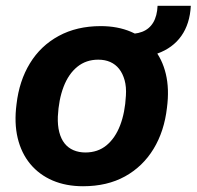

<svg xmlns="http://www.w3.org/2000/svg" viewBox="-20 -637 683 667"><path d="M268.4 10Q209.6 10 162.9 -9.9Q116.3 -29.9 85.1 -67.4Q54 -105 41.4 -157.5Q28.9 -210 37.4 -275.1Q46.7 -356 83.9 -416.9Q121 -477.9 183.9 -512.1Q246.7 -546.3 329.9 -546.3Q388.7 -546.3 435.2 -526.5Q481.7 -506.7 512.7 -469.5Q543.7 -432.3 556.1 -380.1Q568.6 -328 560 -262.6Q550.7 -181 513.4 -119.7Q476.1 -58.4 414.3 -24.2Q352.4 10 268.4 10ZM276.7 -107.3Q319.7 -107.3 349.9 -132.1Q380.1 -157 397.3 -201.5Q414.4 -246 417.4 -304.9Q419.4 -335.1 412.9 -358.4Q406.4 -381.7 393.9 -397.6Q381.4 -413.4 363.1 -421.6Q344.9 -429.7 321.3 -429.7Q279 -429.7 248.6 -405Q218.1 -380.3 201 -335.8Q183.9 -291.3 180.9 -231.9Q179.9 -201.3 185.9 -178Q191.9 -154.7 204.2 -139Q216.6 -123.3 235.2 -115.3Q253.9 -107.3 276.7 -107.3ZM395.1 -436.3 411.1 -519.1Q448.9 -517 473.8 -526.5Q498.7 -536 512.3 -558.8Q525.9 -581.6 527.4 -616.9H642.9Q639.6 -554 609.9 -512.1Q580.3 -470.1 526.1 -450.7Q472 -431.3 395.1 -436.3Z"/></svg>

Font: Mona Sans
Style: Italic
Weight: 200
Italic angle: -11.6951°
Designer: Deni Anggara
Foundry: GitHub
Version: Version 2.000